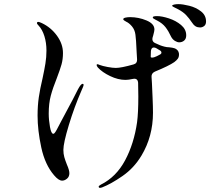

<svg xmlns="http://www.w3.org/2000/svg" viewBox="-20 -867 1040 930"><path d="M978 -763Q978 -748 969 -741Q960 -734 949 -734Q925 -734 912 -755Q895 -780 881 -794.5Q867 -809 843 -822Q836 -826 825 -831Q814 -836 814 -839Q814 -843 823.5 -845Q833 -847 844 -847Q865 -847 897 -839Q929 -831 953.5 -812Q978 -793 978 -763ZM882 -696Q882 -679 872 -670.5Q862 -662 848 -662Q839 -662 828 -668.5Q817 -675 810 -687Q796 -717 781.5 -735.5Q767 -754 742 -767Q739 -769 732.5 -772Q726 -775 723 -777.5Q720 -780 720 -783Q720 -789 741 -789Q764 -789 798 -778Q832 -767 857 -746Q882 -725 882 -696ZM799 -638Q801 -638 814 -636Q827 -634 835 -628Q844 -621 846 -611Q847 -609 847 -603Q847 -591 841.5 -583Q836 -575 824 -566Q798 -548 730 -520Q713 -512 714 -495L716 -463Q717 -441 719 -395Q721 -349 721 -321Q721 -206 665 -113Q629 -53 573.5 -14.5Q518 24 474 41L465 43Q458 43 458 37Q458 33 469 27Q543 -10 586 -90.5Q629 -171 644 -275Q650 -321 650 -400L649 -466Q647 -489 625 -485Q602 -480 588 -480Q552 -480 513.5 -498.5Q475 -517 454 -540Q448 -548 448 -552Q448 -556 452 -556Q455 -556 461 -553Q477 -547 501.5 -542.5Q526 -538 541 -538Q567 -538 627 -555Q645 -560 644 -579L642 -612Q639 -681 636 -699Q633 -723 619 -739.5Q605 -756 591 -762Q577 -769 577 -774Q577 -779 587 -781.5Q597 -784 610 -784Q651 -784 689.5 -768Q728 -752 728 -724Q728 -717 722 -695L719 -685L718 -678Q718 -665 730 -659Q756 -646 777 -641Q788 -638 799 -638ZM385 -455Q385 -451 375 -429Q340 -349 313.5 -261.5Q287 -174 287 -141Q287 -122 291.5 -106Q296 -90 304 -70Q316 -43 316 -28Q316 -11 304.5 -1.5Q293 8 281 8Q264 8 242 -18Q198 -69 180 -152.5Q162 -236 162 -307Q162 -355 168 -396Q174 -437 186 -487Q195 -529 200 -559.5Q205 -590 205 -622Q205 -660 195 -692Q185 -724 167 -743Q159 -751 159 -755Q159 -761 166 -761Q170 -761 183 -755Q227 -734 256 -694Q285 -654 285 -610Q285 -580 278 -555Q271 -530 255 -488Q236 -441 226 -403.5Q216 -366 216 -317Q216 -286 222 -252.5Q228 -219 238 -219Q243 -219 248.5 -228Q254 -237 255 -239L277 -281Q346 -409 358 -435Q372 -461 380 -461Q385 -461 385 -455ZM762 -612Q762 -620 751 -625L738 -633Q731 -637 725 -637Q713 -637 711 -620Q710 -611 710 -592Q710 -588 716 -588Q726 -588 740 -595L757 -604Q762 -607 762 -612Z"/></svg>

Font: Shippori Mincho B1 Medium
Style: Regular
Weight: 500
Designer: FONTDASU
Foundry: FONTDASU / Google Inc. / but / Adobe
Version: Version 3.110; ttfautohint (v1.8.3)